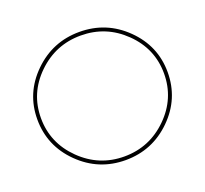

<svg xmlns="http://www.w3.org/2000/svg" viewBox="-122 -847 1061 994"><g transform="rotate(-20 409.0 -350.0)"><path d="M768 -351Q768 -205 662.5 -101Q557 3 409 3Q261 3 155.5 -101Q50 -205 50 -351Q50 -496 155.5 -599.5Q261 -703 409 -703Q557 -703 662.5 -599.5Q768 -496 768 -351ZM648 -585.5Q548 -683 409 -683Q270 -683 170 -585.5Q70 -488 70 -351Q70 -214 170 -115.5Q270 -17 409 -17Q548 -17 648 -115.5Q748 -214 748 -351Q748 -488 648 -585.5Z"/></g></svg>

Font: Montserrat arm Thin
Style: Regular
Weight: 250
Designer: Julieta Ulanovsky
Foundry: Julieta Ulanovsky
Version: Version 6.000;PS 006.000;hotconv 1.0.88;makeotf.lib2.5.64775